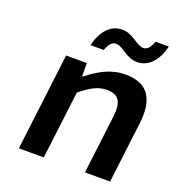

<svg xmlns="http://www.w3.org/2000/svg" viewBox="-127 -805 854 912"><g transform="rotate(20 300.0 -349.0)"><path d="M68 0H194L236 -343C286 -383 320 -404 367 -404C426 -404 448 -374 438 -293L402 0H529L567 -308C582 -432 541 -503 425 -503C351 -503 292 -468 238 -425H233V-491H128ZM220 -577H287C299 -610 313 -625 333 -625C368 -625 398 -577 455 -577C511 -577 554 -622 572 -698H505C493 -665 479 -650 459 -650C425 -650 394 -698 337 -698C281 -698 238 -653 220 -577Z"/></g></svg>

Font: Falling Sky
Style: ExtObl
Weight: 400
Designer: Paul D. Hunt
Foundry: Adobe Systems Incorporated
Version: Version 1.02